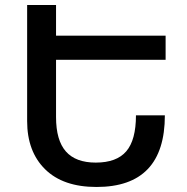

<svg xmlns="http://www.w3.org/2000/svg" viewBox="-20 -734 746 764"><path d="M203 -496V-268Q203 -176 242 -131.5Q281 -87 361 -87Q444 -87 482.5 -132Q521 -177 521 -275H636Q636 10 364 10Q231 10 159.5 -60.5Q88 -131 88 -252V-714H203V-592H639V-496Z"/></svg>

Font: Noto Sans Armenian Medium
Style: Regular
Weight: 500
Designer: Monotype Design team
Foundry: Monotype Imaging Inc.
Version: Version 1.000